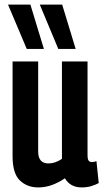

<svg xmlns="http://www.w3.org/2000/svg" viewBox="-20 -810 453 840"><path d="M147 10Q99 10 67 -20.5Q35 -51 35 -127V-541H147V-147Q147 -95 192 -95Q222 -95 251 -115V-541H363V-131Q363 -113 368 -107Q373 -101 381 -101Q392 -101 402 -105L412 -9Q397 -1 378.5 4.5Q360 10 337 10Q311 10 292.5 -1Q274 -12 264 -30Q238 -12 208.5 -1Q179 10 147 10ZM97 -596 15 -790H113L172 -596ZM235 -596 154 -790H252L311 -596Z"/></svg>

Font: Georama Condensed SemiBold
Style: Regular
Weight: 600
Width: 3
Designer: Jean-Baptiste Levee
Foundry: Production Type
Version: Version 1.000